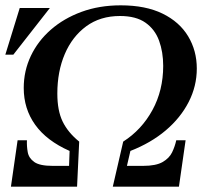

<svg xmlns="http://www.w3.org/2000/svg" viewBox="-22 -700 776 720"><path d="M515 -78Q563 -78 588 -92.5Q613 -107 623.5 -129Q634 -151 639 -174H674L649 0H401L440 -169Q509 -213 549.5 -287Q590 -361 590 -453Q590 -505 574.5 -547.5Q559 -590 523.5 -615Q488 -640 428 -640Q354 -640 301.5 -601.5Q249 -563 221 -497.5Q193 -432 193 -349Q193 -285 213 -244Q233 -203 275 -169L267 0H19L44 -174H79Q78 -152 82 -129.5Q86 -107 106.5 -92.5Q127 -78 175 -78H237L239 -134Q153 -172 110 -232Q67 -292 67 -370Q67 -434 93.5 -490Q120 -546 168.5 -588.5Q217 -631 283.5 -655.5Q350 -680 431 -680Q524 -680 587.5 -649Q651 -618 683.5 -564Q716 -510 716 -443Q716 -377 685.5 -317.5Q655 -258 599.5 -211Q544 -164 467 -134L454 -78ZM165 -670 28 -495H-2L52 -670Z"/></svg>

Font: Brygada 1918 SemiBold
Style: Italic
Weight: 600
Italic angle: -8°
Designer: Mateusz Machalski | Borys Kosmynka | Przemek Hoffer
Foundry: NIEPODLEGLA 2018
Version: Version 3.006